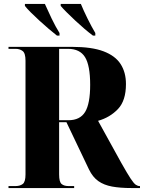

<svg xmlns="http://www.w3.org/2000/svg" viewBox="-20 -951 728 971"><path d="M23 0V-10H59Q81 -10 95 -20.5Q109 -31 109 -69V-644Q109 -682 94.5 -693Q80 -704 59 -704H23V-714H345Q444 -714 503.5 -691.5Q563 -669 590 -627Q617 -585 617 -526Q617 -442 576.5 -399.5Q536 -357 476 -340L593 -128Q624 -73 640.5 -48Q657 -23 667 -16.5Q677 -10 686 -10H688V0H646Q588 0 547 -7.5Q506 -15 477.5 -35Q449 -55 430 -94L316 -333H279V-69Q279 -31 291.5 -20.5Q304 -10 326 -10H355V0ZM326 -343Q385 -343 410.5 -385Q436 -427 436 -522Q436 -620 410 -662Q384 -704 324 -704H279V-343ZM268 -771Q250 -785 226.5 -805Q203 -825 179 -847Q155 -869 135.5 -888.5Q116 -908 106 -921V-931H207Q221 -899 241 -857.5Q261 -816 281 -784V-771ZM450 -771Q431 -785 407.5 -805Q384 -825 360.5 -847Q337 -869 317.5 -888.5Q298 -908 287 -921V-931H389Q402 -899 422.5 -857.5Q443 -816 462 -784V-771Z"/></svg>

Font: Noto Serif Display SemiCondensed ExtraBold
Style: Regular
Weight: 800
Width: 4
Designer: Monotype Design Team
Foundry: Monotype Imaging Inc.
Version: Version 2.009